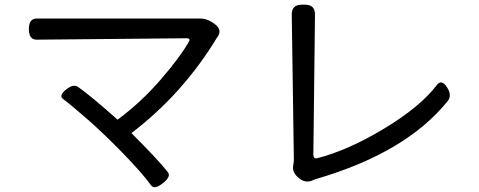

<svg xmlns="http://www.w3.org/2000/svg" viewBox="-20 -764 2040 818"><path d="M833 -685Q866 -685 897.5 -659.5Q929 -634 904 -603Q759 -364 540 -197Q653 -84 694 -32Q711 -13 674.5 16Q638 45 624 26Q585 -28 499 -116Q413 -204 341 -266Q269 -328 249 -342Q229 -356 261.5 -382.5Q294 -409 315 -392Q370 -353 481 -254Q583 -330 666.5 -427Q750 -524 785 -587Q793 -601 774 -601L136 -595Q103 -595 103 -640Q103 -685 136 -685Z M1230 -63 1232 -81 1223 -702Q1223 -744 1265 -744H1280Q1322 -744 1322 -702L1315 -105Q1315 -86 1332 -90Q1464 -124 1618 -217Q1772 -310 1842 -403Q1862 -427 1884.5 -392Q1907 -357 1887 -333Q1709 -112 1322 0L1310 5Q1280 18 1251 -7Q1222 -32 1230 -63Z"/></svg>

Font: Raw Maruko Gothic CJK TC
Style: Regular
Weight: 400
Version: Version 1.001